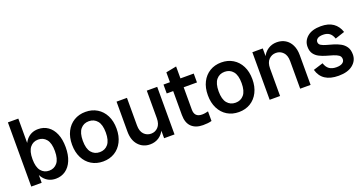

<svg xmlns="http://www.w3.org/2000/svg" viewBox="-37 -1357 3807 2010"><g transform="rotate(-20 1866.0 -352.0)"><path d="M333 11Q251 11 200.5 -50Q150 -111 150 -223V-307Q150 -419 200.5 -480Q251 -541 333 -541Q395 -541 442 -508Q489 -475 515 -413.5Q541 -352 541 -265Q541 -179 515 -117Q489 -55 442 -22Q395 11 333 11ZM61 0V-715H177V-400L161 -265L177 -128V0ZM296 -92Q352 -92 386.5 -134Q421 -176 421 -265Q421 -354 386.5 -396Q352 -438 296 -438Q240 -438 205.5 -396Q171 -354 171 -265Q171 -176 205.5 -134Q240 -92 296 -92Z M860 11Q787 11 731 -23Q675 -57 643.5 -119.5Q612 -182 612 -265Q612 -349 643.5 -411Q675 -473 731 -507Q787 -541 860 -541Q933 -541 989 -507Q1045 -473 1076.5 -411Q1108 -349 1108 -265Q1108 -182 1076.5 -119.5Q1045 -57 989 -23Q933 11 860 11ZM860 -93Q918 -93 953 -135Q988 -177 988 -265Q988 -353 953 -395Q918 -437 860 -437Q802 -437 767 -395Q732 -353 732 -265Q732 -177 767 -135Q802 -93 860 -93Z M1384 11Q1305 11 1254.5 -44.5Q1204 -100 1204 -197V-530H1320V-223Q1320 -158 1352 -124.5Q1384 -91 1431 -91Q1477 -91 1509 -124.5Q1541 -158 1541 -223H1572Q1572 -150 1548 -97.5Q1524 -45 1481.5 -17Q1439 11 1384 11ZM1541 0V-530H1657V0Z M1972 11Q1891 11 1845 -33Q1799 -77 1799 -165V-640L1916 -663V-183Q1916 -139 1937.5 -118Q1959 -97 2000 -97Q2019 -97 2036 -100Q2053 -103 2069 -107V0Q2048 6 2025 8.5Q2002 11 1972 11ZM1727 -431V-530H2064V-431Z M2373 11Q2300 11 2244 -23Q2188 -57 2156.5 -119.5Q2125 -182 2125 -265Q2125 -349 2156.5 -411Q2188 -473 2244 -507Q2300 -541 2373 -541Q2446 -541 2502 -507Q2558 -473 2589.5 -411Q2621 -349 2621 -265Q2621 -182 2589.5 -119.5Q2558 -57 2502 -23Q2446 11 2373 11ZM2373 -93Q2431 -93 2466 -135Q2501 -177 2501 -265Q2501 -353 2466 -395Q2431 -437 2373 -437Q2315 -437 2280 -395Q2245 -353 2245 -265Q2245 -177 2280 -135Q2315 -93 2373 -93Z M3057 0V-307Q3057 -372 3024.5 -405.5Q2992 -439 2945 -439Q2898 -439 2865.5 -405.5Q2833 -372 2833 -307H2803Q2803 -380 2827 -432.5Q2851 -485 2894 -513Q2937 -541 2991 -541Q3045 -541 3086 -516Q3127 -491 3150 -444Q3173 -397 3173 -333V0ZM2717 0V-530H2833V0Z M3484 11Q3391 11 3335 -26Q3279 -63 3259 -136L3368 -170Q3383 -123 3413.5 -102Q3444 -81 3492 -81Q3535 -81 3558.5 -96.5Q3582 -112 3582 -139Q3582 -168 3560 -183.5Q3538 -199 3503.5 -209.5Q3469 -220 3430 -231Q3391 -242 3356.5 -259.5Q3322 -277 3300.5 -307Q3279 -337 3279 -386Q3279 -452 3331.5 -496.5Q3384 -541 3482 -541Q3566 -541 3618 -505Q3670 -469 3692 -401L3586 -366Q3571 -410 3544 -429.5Q3517 -449 3474 -449Q3433 -449 3412.5 -434.5Q3392 -420 3392 -398Q3392 -373 3414 -359.5Q3436 -346 3471 -336.5Q3506 -327 3545 -315.5Q3584 -304 3619 -285Q3654 -266 3676 -233.5Q3698 -201 3698 -149Q3698 -80 3642 -34.5Q3586 11 3484 11Z"/></g></svg>

Font: Radio Canada Big Medium
Style: Regular
Weight: 500
Designer: Étienne Aubert Bonn
Foundry: Coppers and Brasses
Version: Version 1.001